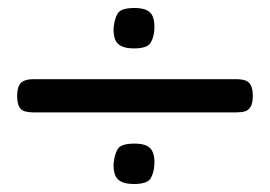

<svg xmlns="http://www.w3.org/2000/svg" viewBox="-20 -498 674 480"><path d="M64 -217Q52 -217 42.5 -219.5Q33 -222 28 -231Q23 -240 23 -258Q23 -276 28 -285Q33 -294 42.5 -297Q52 -300 63 -300H571Q584 -300 593 -297Q602 -294 607 -285Q612 -276 612 -258Q612 -240 606.5 -231Q601 -222 592 -219.5Q583 -217 570 -217ZM315 -38Q287 -38 275 -49.5Q263 -61 264 -89Q266 -111 274 -125Q282 -139 316 -139Q345 -139 356 -127Q367 -115 366 -88Q365 -66 356.5 -52Q348 -38 315 -38ZM315 -377Q287 -377 275 -388.5Q263 -400 264 -428Q266 -450 274 -464Q282 -478 316 -478Q344 -478 355.5 -466.5Q367 -455 366 -426Q365 -405 356.5 -391Q348 -377 315 -377Z"/></svg>

Font: Fredoka Expanded
Style: Regular
Weight: 400
Width: 7
Designer: Ben Nathan
Foundry: Milena B. Brandão, Ben Nathan
Version: Version 2.001